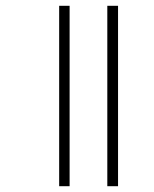

<svg xmlns="http://www.w3.org/2000/svg" viewBox="-20 -642 532 662"><path d="M350 -622H387V0H350ZM184 -622H220V0H184Z"/></svg>

Font: Noto Sans Devanagari ExtraCondensed ExtraLight
Style: Regular
Weight: 200
Width: 2
Designer: Jelle Bosma - Monotype Design Team
Foundry: Monotype Imaging Inc.
Version: Version 2.004; ttfautohint (v1.8.4.7-5d5b)